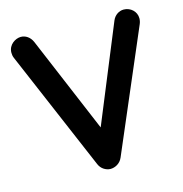

<svg xmlns="http://www.w3.org/2000/svg" viewBox="-104 -799 854 895"><g transform="rotate(-15 322.5 -351.5)"><path d="M379 -39 626 -616C630 -625 632 -635 632 -644C632 -677 604 -702 571 -702C549 -702 527 -688 517 -664L326 -199L130 -664C119 -689 98 -703 75 -703C50 -703 14 -682 14 -643C14 -635 15 -626 19 -617L266 -38C276 -14 298 -1 320 0C343 0 368 -13 379 -39Z"/></g></svg>

Font: Hotpoint
Style: Bold
Weight: 700
Designer: Andrew Paglinawan, Luciano Perondi, Riccardo Olocco
Foundry: CAST Cooperativa Anonima Servizi Tipografici
Version: Version 1.000;PS 2.1;hotconv 16.6.51;makeotf.lib2.5.65220